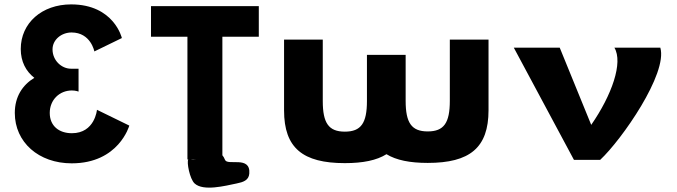

<svg xmlns="http://www.w3.org/2000/svg" viewBox="-20 -731 3095 878"><path d="M411.5 -495.8 537.3 -557C537.3 -557 501.6 -710.9 305.2 -710.9C171.8 -710.9 74.9 -625.9 74.9 -506.9C74.9 -449.1 98.7 -404.9 137 -375.1C82.5 -342 47.7 -288.4 47.7 -214.5C47.7 -80.2 157.3 15.9 307.8 15.9C523.7 15.9 571.3 -156.7 571.3 -156.7L423.4 -228.9C423.4 -228.9 414 -121.8 308.7 -121.8C250 -121.8 207.5 -155 207.5 -214.5C207.5 -274.8 252.5 -317.3 308.7 -317.3C325.7 -317.3 339.2 -312.2 339.2 -312.2V-416.8H304.4C261.9 -416.8 220.2 -454.2 220.2 -505.2C220.2 -550.2 261.9 -582.5 307 -582.5C395.3 -582.5 411.5 -495.8 411.5 -495.8Z M876.4 -1.1C868 -0.1 859.3 -0.1 850.5 -1.6ZM670.5 -562.9H837.1V-1.9L841 -1.8C833.1 9.2 847.2 87 870 108C909.8 144.6 1009 119 1062 108C1092 102 1117.4 93.7 1120 63C1127 -21 1020.2 28.7 1009 0C1005.4 -9.2 1001.4 -16 996.9 -20.9V-562.9H1163.5V-703.1H670.5Z M1456 -550H1279V-226C1279 -54 1365 15 1557 15C1639.5 15 1702.4 2.3 1747.3 -25.9C1792.1 1.6 1854.5 14 1936 14C2128 14 2214 -55 2214 -227V-550H2037V-270C2037 -169 2010 -130 1936 -130C1862 -130 1835 -169 1835 -270V-480H1658V-269C1658 -168 1631 -129 1557 -129C1483 -129 1456 -168 1456 -269Z M2539.6 -513H2329.6L2604.6 0H2724.6C2823 -91.8 3034.2 -394.7 2999.6 -513H2789.6C2830.4 -445 2777.9 -295.8 2683.6 -160Z"/></svg>

Font: Sztylet
Style: Bd
Weight: 700
Foundry: Cannot Into Space Fonts, PlusOne Fonts
Version: Version 0.12